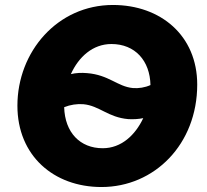

<svg xmlns="http://www.w3.org/2000/svg" viewBox="-20 -736 831 772"><path d="M388 16C601 16 773 -156 773 -396C773 -593 626 -716 434 -716C211 -716 50 -528 50 -311C50 -110 196 16 388 16ZM393 -140C302 -140 241 -203 238 -305C263 -315 290 -319 315 -317C380 -311 414 -264 496 -257C517 -256 537 -257 556 -261C524 -193 468 -140 393 -140ZM330 -442C308 -444 285 -443 265 -438C296 -507 353 -559 428 -559C523 -559 583 -492 585 -394C563 -384 537 -380 514 -382C452 -388 418 -435 330 -442Z"/></svg>

Font: Fixel Display 20240404 ExBold
Style: Italic
Weight: 800
Italic angle: -10°
Designer: AlfaBravo + MacPaw
Foundry: Kyrylo Tkachov, Marchela Mozhyna, Serhii Makarenko, Maria Weinstein, Zakhar Kryvoshyya
Version: Version 1.211;Glyphs 3.2 (3225)